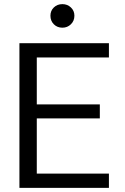

<svg xmlns="http://www.w3.org/2000/svg" viewBox="-20 -909 604 929"><path d="M74 0V-700H507V-631H158V-404H463V-336H158V-69H507V0ZM282 -775Q257 -775 240.5 -791.5Q224 -808 224 -833Q224 -857 240.5 -873Q257 -889 282 -889Q306 -889 323 -873Q340 -857 340 -833Q340 -808 323 -791.5Q306 -775 282 -775Z"/></svg>

Font: Rethink Sans
Style: Regular
Weight: 400
Designer: The Rethink Sans project authors (Hans Thiessen). DM Sans designed by Colophon Foundry.
Foundry: Rethink Communications LLC
Version: Version 1.001